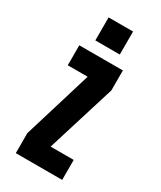

<svg xmlns="http://www.w3.org/2000/svg" viewBox="-226 -995 903 1074"><g transform="rotate(30 225.0 -458.5)"><path d="M71 0V-129L205.5 -571H77V-700H358.5V-571L221.5 -129H370.5V0ZM141 -917H299V-768.5H141Z"/></g></svg>

Font: Trispace Condensed
Style: Bold
Weight: 700
Width: 3
Designer: Tyler Finck
Foundry: Etcetera Type Company
Version: Version 1.210; ttfautohint (v1.8.3)